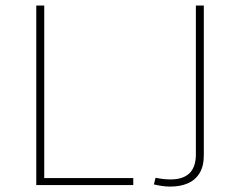

<svg xmlns="http://www.w3.org/2000/svg" viewBox="-20 -670 869 695"><path d="M537.1 -2.4Q551.3 1 566.4 3.2Q581.5 5.4 596.7 5.4Q632.3 5.4 659.7 -6.3Q687 -18.1 702.4 -43.2Q717.8 -68.4 717.8 -108.4V-649.9H689V-110.8Q689 -20.5 597.2 -20.5Q581.5 -20.5 566.7 -22.5Q551.8 -24.4 543 -26.4ZM462.4 -25.4H140.1V-649.9H111.3V0H462.4Z"/></svg>

Font: Estedad-FD-VF Thin
Style: Regular
Weight: 100
Designer: Amin Abedi
Version: Version 5.0